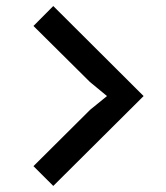

<svg xmlns="http://www.w3.org/2000/svg" viewBox="-20 -720 546 630"><path d="M154.8 -700.2 451.2 -404.8 154.8 -109.9 89.8 -174.8 275.9 -359.9 331.1 -404.8 274.9 -451.2 89.8 -634.8Z"/></svg>

Font: Sinkin Sans 400 Regular
Style: Regular
Weight: 400
Designer: Keith Bates
Foundry: K-Type
Version: Sinkin Sans (version 1.0)  by Keith Bates   •   © 2014   www